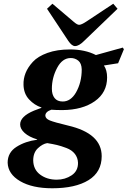

<svg xmlns="http://www.w3.org/2000/svg" viewBox="-20 -767 684 1029"><path d="M232 -720 261 -747 374 -651Q393 -634 404 -634Q416 -634 442 -651L587 -747L610 -720L430 -547Q403 -520 382 -520Q365 -520 346 -548ZM21 105Q21 50 68.5 20Q116 -10 179 -18V-20Q136 -33 112 -54.5Q88 -76 88 -100Q88 -143 162 -174Q175 -179 202 -189V-191Q165 -203 136 -234Q107 -265 106 -313Q105 -345 117 -375.5Q129 -406 156 -435.5Q183 -465 234.5 -483.5Q286 -502 355 -502Q436 -502 494 -472L638 -512L644 -503L613 -428L537 -416Q554 -391 554 -352Q554 -271 488 -224.5Q422 -178 315 -177Q280 -177 255 -179Q223 -168 223 -147Q224 -131 247 -121.5Q270 -112 345 -94Q525 -52 525 70Q525 155 454.5 198.5Q384 242 260 242Q153 242 88 204Q23 166 21 105ZM158 93Q159 142 195.5 169Q232 196 284 196Q329 196 364 172.5Q399 149 398 105Q397 78 381 57.5Q365 37 335.5 26Q306 15 285 10Q264 5 233 0Q208 4 183 27.5Q158 51 158 93ZM258 -291Q258 -260 272.5 -241.5Q287 -223 316 -223Q359 -223 387 -271Q418 -325 418 -395Q417 -428 399.5 -442Q382 -456 359 -456Q314 -456 286 -403Q258 -350 258 -291Z"/></svg>

Font: Lingua Franca
Style: Bold Italic
Weight: 700
Italic angle: -13°
Version: Version 1.19